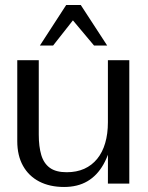

<svg xmlns="http://www.w3.org/2000/svg" viewBox="-20 -742 597 776"><path d="M239 13.7Q181.3 13.7 138.7 -8.3Q96.2 -30.3 73 -71.8Q49.8 -113.2 49.8 -171.5V-498.8H136.7V-197.7Q136.7 -149.6 146.8 -115.6Q156.9 -81.6 181.5 -63.7Q206.1 -45.9 249.5 -45.9Q289.6 -45.9 320.6 -59.8Q351.5 -73.8 372.8 -100Q394.2 -126.2 405.1 -163.6Q416.1 -201 416.1 -247.8V-498.8H502.6V0H416.1L416.4 -212.2L436.1 -189.9Q423.8 -123 398.2 -77.7Q372.5 -32.3 333 -9.3Q293.6 13.7 239 13.7ZM141.2 -557.9 247.6 -721.9H306.4L413.2 -557.9H360.1L274.7 -659.7L194.6 -557.9Z"/></svg>

Font: Russolo 10pt ExtraLight
Style: Regular
Weight: 200
Designer: Micah Stupak-Hahn
Version: Version 1.000